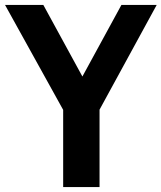

<svg xmlns="http://www.w3.org/2000/svg" viewBox="-49 -760 656 780"><path d="M207.6 0V-377.9L238.1 -258.6L-28.6 -740H127L305.4 -413.2H266.1L444.3 -740H587.6L324.9 -258.6L355.4 -375.8V0Z"/></svg>

Font: Encode Sans Condensed Thin
Style: Regular
Weight: 100
Width: 3
Designer: Multiple Designers
Foundry: Impallari Type
Version: Version 3.002